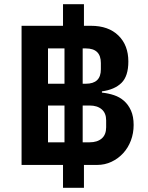

<svg xmlns="http://www.w3.org/2000/svg" viewBox="-20 -800 699 908"><path d="M377 88H278V-20H82V-678H278V-780H377V-678H410Q493 -678 540 -632Q587 -586 587 -509Q587 -440 554.5 -408Q522 -376 462 -368V-362Q492 -359 519 -350Q546 -341 566.5 -323Q587 -305 599.5 -277Q612 -249 612 -209Q612 -170 599 -135.5Q586 -101 562.5 -75.5Q539 -50 507.5 -35Q476 -20 439 -20H377ZM285 -404V-571H207V-404ZM371 -404H386Q457 -404 457 -472V-502Q457 -571 386 -571H371ZM285 -127V-301H207V-127ZM371 -127H404Q440 -127 461 -145Q482 -163 482 -198V-231Q482 -265 461 -283Q440 -301 404 -301H371Z"/></svg>

Font: IBM Plex Arabic SemiBold
Style: Regular
Weight: 600
Designer: Mike Abbink, Paul van der Laan, Pieter van Rosmalen, Wael Morcos, Khajak Apelian
Foundry: Bold Monday
Version: Version 1.0